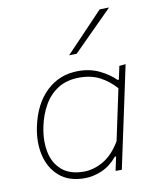

<svg xmlns="http://www.w3.org/2000/svg" viewBox="-87 -847 755 923"><g transform="rotate(-10 290.5 -385.0)"><path d="M403.5 0Q406.5 -14 409.5 -28.5L418 -68H412Q378.5 -27.5 336.2 -9.2Q294 9 252 9Q175.5 9 129.2 -30.8Q83 -70.5 67.5 -135.5Q60 -167 60 -201.5Q60 -237 68 -275Q90.5 -383 154.5 -443.5Q218.5 -504 310 -504Q368 -504 414 -481.2Q460 -458.5 489 -429H495L509 -494L540 -497Q527.5 -439.5 516.5 -386.5Q505 -333 492 -271.5L440 -28.5Q437 -14 434 0ZM253 -23Q302 -23 349.5 -50.8Q397 -78.5 433 -140L486 -389Q453 -426.5 410.5 -449.2Q368 -472 310 -472Q249.5 -472 206.8 -445.8Q164 -419.5 137.5 -374Q111 -328.5 99 -271Q91 -233 91 -199Q91 -172 96 -147Q107.5 -90.5 146.5 -56.8Q185.5 -23 253 -23ZM280 -586Q327 -635.5 372.5 -683Q417.5 -730 463 -778L509 -779L413 -683L317 -587Z"/></g></svg>

Font: Heraclito Thin
Style: Italic
Weight: 100
Italic angle: -12°
Designer: Kostas Bartsokas (font) & Cristiano Sobral (main changes)
Foundry: Kostas Bartsokas (font) & Cristiano Sobral (main changes)
Version: Version 1.00;July 8, 2020;FontCreator 13.0.0.2655 64-bit